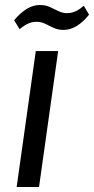

<svg xmlns="http://www.w3.org/2000/svg" viewBox="-20 -743 374 763"><path d="M211.1 -540 135.1 0H46.2L122.2 -540ZM36.2 -662.5Q61 -692.3 86.3 -707.7Q111.6 -723.1 137.8 -723.1Q160.6 -723.1 177.9 -715.3Q195.3 -707.4 211.9 -699.1Q228.6 -690.7 246.5 -690.7Q263.1 -690.7 279.6 -697.9Q296 -705 312.9 -720.2L333.9 -684.7Q310.1 -655 284.5 -639.5Q259 -624.1 232.4 -624.1Q210.5 -624.1 192.8 -632.4Q175.1 -640.7 159.4 -648.6Q143.6 -656.4 124.5 -656.4Q107.8 -656.4 91.8 -649.3Q75.8 -642.1 58 -627Z"/></svg>

Font: Pathway Extreme 8pt Thin
Style: Italic
Weight: 100
Italic angle: -8°
Designer: Eduardo Rodriguez Tunni
Foundry: Eduardo Rodriguez Tunni
Version: Version 1.000